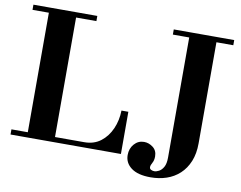

<svg xmlns="http://www.w3.org/2000/svg" viewBox="-88 -875 1378 1098"><g transform="rotate(10 600.5 -326.0)"><path d="M20 0V-30H443Q499 -30 538 -60Q577 -90 598.5 -139Q620 -188 621 -245H661V0ZM115 -15V-754H273V-15ZM20 -724V-754H391V-724ZM850 102Q777 102 738.5 73.5Q700 45 700 -1Q700 -39 723 -65Q746 -91 780 -91Q808 -91 832 -72.5Q856 -54 856 -20Q856 3 847 18.5Q838 34 838 45Q838 55 847 59.5Q856 64 866 64Q878 64 893 56Q908 48 919 28.5Q930 9 930 -27V-754H1088V-137Q1088 -77 1069.5 -32Q1051 13 1018.5 43Q986 73 943 87.5Q900 102 850 102ZM835 -724V-754H1186V-724Z"/></g></svg>

Font: Libre Bodoni
Style: Bold
Weight: 700
Designer: Pablo Impallari, Rodrigo Fuenzalida
Foundry: Impallari Type
Version: Version 2.005;gftools[0.9.23]